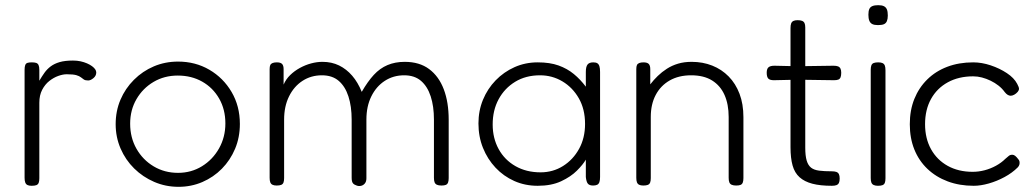

<svg xmlns="http://www.w3.org/2000/svg" viewBox="-20 -707 4001 742"><path d="M102 11Q92 11 86 8Q80 5 77.5 -2Q75 -9 75 -20V-437Q75 -449 77.5 -455.5Q80 -462 86 -464Q92 -466 103 -466Q113 -466 119.5 -464Q126 -462 129 -455.5Q132 -449 132 -437V-395Q142 -412 152 -426Q162 -440 176 -450.5Q190 -461 210.5 -467Q231 -473 262 -473Q278 -473 291.5 -470Q305 -467 316.5 -462Q328 -457 336 -451Q344 -445 348 -439Q352 -433 352 -427Q352 -414 341 -405Q330 -396 321 -396Q310 -396 304.5 -399.5Q299 -403 293 -408Q287 -413 275 -416.5Q263 -420 238 -420Q223 -420 205 -413.5Q187 -407 170.5 -394Q154 -381 143 -360Q132 -339 132 -310V-18Q132 -7 129.5 -0.5Q127 6 120.5 8.5Q114 11 102 11Z M670 15Q620 15 576 -4Q532 -23 498.5 -56Q465 -89 446 -133Q427 -177 427 -227Q427 -278 445.5 -321.5Q464 -365 497.5 -398.5Q531 -432 574.5 -450.5Q618 -469 668 -469Q735 -469 789 -437.5Q843 -406 875 -351.5Q907 -297 907 -228Q907 -176 888.5 -132Q870 -88 837.5 -55Q805 -22 762 -3.5Q719 15 670 15ZM668 -39Q719 -39 760.5 -64.5Q802 -90 826.5 -133.5Q851 -177 851 -230Q851 -284 827 -326Q803 -368 761.5 -391.5Q720 -415 667 -415Q615 -415 573.5 -390.5Q532 -366 507.5 -324Q483 -282 483 -229Q483 -175 507.5 -132Q532 -89 574 -64Q616 -39 668 -39Z M1049 10Q1039 10 1033 7Q1027 4 1024.5 -2.5Q1022 -9 1022 -20V-440Q1022 -450 1024.5 -455.5Q1027 -461 1033.5 -463.5Q1040 -466 1050 -466Q1064 -466 1070 -460Q1076 -454 1076 -440V-380Q1085 -401 1101.5 -417Q1118 -433 1139 -444.5Q1160 -456 1182.5 -462Q1205 -468 1226 -468Q1262 -468 1290.5 -454Q1319 -440 1341 -414.5Q1363 -389 1378 -352Q1401 -392 1424.5 -417.5Q1448 -443 1477.5 -455.5Q1507 -468 1544 -468Q1601 -468 1638.5 -440Q1676 -412 1695 -362Q1714 -312 1714 -244V-19Q1714 -8 1711.5 -1.5Q1709 5 1703 7.5Q1697 10 1686 10Q1675 10 1668.5 7Q1662 4 1659.5 -2.5Q1657 -9 1657 -20V-245Q1657 -296 1644.5 -334.5Q1632 -373 1607 -394.5Q1582 -416 1542 -416Q1500 -416 1467 -394.5Q1434 -373 1415 -334.5Q1396 -296 1396 -245V-18Q1396 -5 1389.5 2.5Q1383 10 1373.5 11.5Q1364 13 1356 9Q1350 7 1346 3.5Q1342 0 1340.5 -6Q1339 -12 1339 -20V-245Q1339 -296 1326.5 -334.5Q1314 -373 1289 -394.5Q1264 -416 1224 -416Q1182 -416 1149 -394.5Q1116 -373 1097 -334.5Q1078 -296 1078 -245V-19Q1078 -8 1075.5 -1.5Q1073 5 1066.5 7.5Q1060 10 1049 10Z M2272 10Q2258 10 2252 3Q2246 -4 2244 -23V-90Q2233 -71 2209.5 -47.5Q2186 -24 2148.5 -6.5Q2111 11 2058 11Q2009 11 1967.5 -7.5Q1926 -26 1895 -59Q1864 -92 1846.5 -135.5Q1829 -179 1829 -230Q1829 -279 1846.5 -321.5Q1864 -364 1895.5 -396.5Q1927 -429 1968.5 -447.5Q2010 -466 2058 -466Q2105 -466 2138.5 -454Q2172 -442 2197.5 -421Q2223 -400 2244 -372V-429Q2244 -449 2250.5 -457.5Q2257 -466 2273 -466Q2283 -466 2288.5 -462.5Q2294 -459 2296.5 -451Q2299 -443 2299 -429V-23Q2299 -11 2296.5 -3.5Q2294 4 2288 7Q2282 10 2272 10ZM2069 -41Q2117 -41 2156 -65.5Q2195 -90 2218 -132Q2241 -174 2241 -228Q2241 -285 2217 -327Q2193 -369 2153.5 -392.5Q2114 -416 2067 -416Q2012 -416 1971 -391Q1930 -366 1907 -323.5Q1884 -281 1884 -226Q1884 -173 1907 -131Q1930 -89 1972 -65Q2014 -41 2069 -41Z M2466 10Q2456 10 2450 7Q2444 4 2441.5 -2.5Q2439 -9 2439 -20V-440Q2439 -450 2441.5 -455.5Q2444 -461 2450.5 -463.5Q2457 -466 2467 -466Q2474 -466 2479 -464.5Q2484 -463 2487 -460Q2490 -457 2491.5 -452Q2493 -447 2493 -440V-381Q2506 -398 2522 -413.5Q2538 -429 2557.5 -441.5Q2577 -454 2600.5 -461Q2624 -468 2653 -468Q2696 -468 2732.5 -453.5Q2769 -439 2796 -411.5Q2823 -384 2838 -344.5Q2853 -305 2853 -254V-19Q2853 -8 2850.5 -1.5Q2848 5 2842 7.5Q2836 10 2825 10Q2814 10 2807.5 7Q2801 4 2798.5 -2.5Q2796 -9 2796 -20V-255Q2796 -304 2780 -340Q2764 -376 2732 -396Q2700 -416 2651 -416Q2603 -416 2568 -396Q2533 -376 2514 -340Q2495 -304 2495 -255V-19Q2495 -8 2492.5 -1.5Q2490 5 2483.5 7.5Q2477 10 2466 10Z M3195 11Q3150 11 3119.5 3Q3089 -5 3070 -22Q3051 -39 3043 -67.5Q3035 -96 3035 -138V-598Q3035 -610 3037.5 -616.5Q3040 -623 3046 -626Q3052 -629 3062 -629Q3073 -629 3079.5 -626.5Q3086 -624 3089 -618Q3092 -612 3092 -601V-136Q3092 -105 3097.5 -86.5Q3103 -68 3114.5 -59Q3126 -50 3146 -47.5Q3166 -45 3194 -45Q3206 -45 3212.5 -42.5Q3219 -40 3222 -34Q3225 -28 3225 -17Q3225 -6 3222 0Q3219 6 3212.5 8.5Q3206 11 3195 11ZM2973 -453 3062 -451 3201 -453Q3212 -453 3218.5 -450.5Q3225 -448 3228 -442Q3231 -436 3231 -426Q3231 -415 3228.5 -408.5Q3226 -402 3220 -399.5Q3214 -397 3203 -397L3062 -399L2971 -397Q2955 -397 2949 -403.5Q2943 -410 2943 -426Q2943 -441 2950 -447Q2957 -453 2973 -453Z M3373 11Q3363 11 3356.5 8Q3350 5 3347.5 -1.5Q3345 -8 3345 -19V-437Q3345 -448 3347.5 -454.5Q3350 -461 3356.5 -463.5Q3363 -466 3374 -466Q3385 -466 3391 -463Q3397 -460 3399.5 -453.5Q3402 -447 3402 -435V-18Q3402 -7 3399.5 -0.5Q3397 6 3390.5 8.5Q3384 11 3373 11ZM3373 -610Q3359 -610 3351 -614Q3343 -618 3339.5 -627Q3336 -636 3336 -650Q3336 -664 3339.5 -672Q3343 -680 3351.5 -683.5Q3360 -687 3374 -687Q3388 -687 3396 -683Q3404 -679 3407.5 -670.5Q3411 -662 3411 -647Q3411 -634 3407.5 -625.5Q3404 -617 3396 -613.5Q3388 -610 3373 -610Z M3743 11Q3688 11 3642.5 -6Q3597 -23 3564 -54.5Q3531 -86 3513.5 -129.5Q3496 -173 3496 -227Q3496 -281 3513.5 -324.5Q3531 -368 3563.5 -400Q3596 -432 3641 -449Q3686 -466 3741 -466Q3774 -466 3808.5 -454.5Q3843 -443 3871 -424.5Q3899 -406 3911 -383Q3918 -370 3918 -364Q3918 -358 3913 -352Q3907 -345 3899.5 -341Q3892 -337 3886 -337Q3874 -337 3863 -351Q3853 -365 3839 -376Q3825 -387 3808.5 -395Q3792 -403 3775 -407.5Q3758 -412 3741 -412Q3685 -412 3643 -389Q3601 -366 3578 -324.5Q3555 -283 3555 -227Q3555 -172 3578 -130.5Q3601 -89 3642.5 -66Q3684 -43 3739 -43Q3762 -43 3785 -49Q3808 -55 3829 -66.5Q3850 -78 3865 -93Q3873 -100 3878.5 -104.5Q3884 -109 3892 -109Q3898 -109 3903.5 -104.5Q3909 -100 3915 -92Q3919 -88 3920 -82.5Q3921 -77 3919.5 -71Q3918 -65 3913 -60Q3892 -39 3862.5 -23Q3833 -7 3801.5 2Q3770 11 3743 11Z"/></svg>

Font: Fredoka Light Light
Style: Regular
Weight: 300
Version: Version 2.001